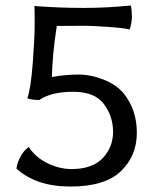

<svg xmlns="http://www.w3.org/2000/svg" viewBox="-20 -668 571 703"><path d="M170 -386Q220 -395 266.5 -395Q313 -395 359.5 -376.5Q406 -358 432 -327Q481 -267 481 -182Q481 -97 422.5 -41Q364 15 238 15Q112 15 40 -51Q44 -75 55 -94.5Q66 -114 76 -122L85 -130Q111 -91 154.5 -70Q198 -49 242 -49Q318 -49 356 -89Q394 -129 394 -185.5Q394 -242 360.5 -287Q327 -332 247.5 -332Q168 -332 124 -302Q96 -302 80 -308Q93 -345 100 -437.5Q107 -530 107 -580.5Q107 -631 106 -646Q197 -639 285.5 -639Q374 -639 459 -648Q463 -630 463 -608Q463 -586 455 -560Q438 -565 376.5 -569.5Q315 -574 279 -573.5Q243 -573 188 -573Q172 -472 170 -386Z"/></svg>

Font: Port Lligat Sans
Style: Regular
Weight: 400
Designer: Dario Muhafara, Eduardo Rodriguez Tunni
Foundry: Tipo
Version: Version 1.002